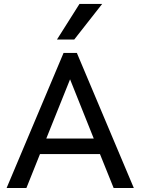

<svg xmlns="http://www.w3.org/2000/svg" viewBox="-20 -946 707 966"><path d="M299.8 -679.7H366.7L653.3 0H551.8L482.9 -170.9H181.2L112.8 0H13.2ZM451.7 -249 332.5 -546.9 212.9 -249ZM379.9 -926.3H494.1L353.5 -747.1H266.6Z"/></svg>

Font: Inder
Style: Regular
Weight: 400
Designer: Irina Smirnova
Foundry: Irina Smirnova
Version: Version 1.001